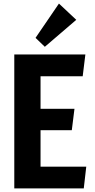

<svg xmlns="http://www.w3.org/2000/svg" viewBox="-20 -1055 533 1075"><path d="M60 0V-750H458L443 -628H207V-446H397L382 -326H207V-122H463L449 0ZM231 -793 179 -843 310 -1035 407 -944Z"/></svg>

Font: Freeman
Style: Regular
Weight: 400
Designer: Vernon Adams, Aoife Mooney, Rodrigo Fuenzalida
Foundry: Rodrigo Fuenzalida
Version: Version 1.000; ttfautohint (v1.8.4.7-5d5b)